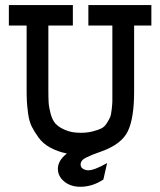

<svg xmlns="http://www.w3.org/2000/svg" viewBox="-20 -589 626 750"><path d="M398.4 47.9 383.8 112.3Q340.8 140.6 293.9 140.6Q255.9 140.6 231 120.1Q206.1 99.6 206.1 70.3Q206.1 38.1 241.2 10.7Q204.1 2.9 175.8 -12.7Q147.5 -28.3 130.9 -51.3Q114.3 -74.2 104 -94.7Q93.8 -115.2 89.8 -145.5Q85.9 -175.8 85 -193.4Q84 -210.9 84 -240.2V-489.3H14.6V-569.3H264.6V-489.3H168.9V-240.2Q168.9 -208 169.9 -189.5Q170.9 -170.9 177.7 -145Q184.6 -119.1 197.3 -105.5Q210 -91.8 234.9 -81.1Q259.8 -70.3 294.9 -70.3Q321.3 -70.3 341.8 -75.7Q362.3 -81.1 375 -86.9Q387.7 -92.8 397 -107.4Q406.2 -122.1 410.2 -131.3Q414.1 -140.6 416.5 -162.6Q418.9 -184.6 418.9 -194.3Q418.9 -204.1 418.9 -230.5V-489.3H325.2V-569.3H571.3V-489.3H503.9V-230.5Q503.9 -127.9 479.5 -76.7Q455.1 -25.4 375 2.9Q352.5 10.7 341.8 15.1Q331.1 19.5 317.9 25.9Q304.7 32.2 299.8 39.1Q294.9 45.9 294.9 53.7Q294.9 64.5 304.2 70.3Q313.5 76.2 325.2 76.2Q348.6 76.2 398.4 47.9Z"/></svg>

Font: Thabit-Bold
Style: Bold
Weight: 700
Designer: Regenerated by Nadim Shaikli
Foundry: MAK Alagha
Version: 0.01